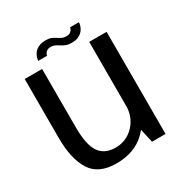

<svg xmlns="http://www.w3.org/2000/svg" viewBox="-167 -834 917 965"><g transform="rotate(-30 292.0 -352.0)"><path d="M441 0H519.5V-592.5H418.5V-100ZM145.5 -593H44.5V-251Q44.5 -130 86.8 -62.2Q129 5.5 233 5.5Q341 5.5 404.8 -59.2Q468.5 -124 468.5 -196.5L419 -226Q419 -156 375.2 -110.8Q331.5 -65.5 268.5 -65.5Q206 -65.5 175.8 -108.5Q145.5 -151.5 145.5 -255ZM341.5 -632Q362 -632 376 -637.5Q390 -643 399.2 -651.5Q408.5 -660 413.5 -669.8Q418.5 -679.5 421 -688.8Q423.5 -698 423 -704H372Q371.5 -698.5 367.5 -691.2Q363.5 -684 355.5 -679Q347.5 -674 335.5 -674Q320 -674 308.8 -679.2Q297.5 -684.5 287.2 -691.5Q277 -698.5 264.5 -703.8Q252 -709 233 -709Q213 -709 198.5 -704Q184 -699 174.5 -690.8Q165 -682.5 159.8 -673Q154.5 -663.5 152 -654.2Q149.5 -645 148.5 -638H200.5Q201 -644 205 -651Q209 -658 217.2 -662.8Q225.5 -667.5 238.5 -667.5Q252 -667.5 262.5 -662.2Q273 -657 283.5 -650Q294 -643 307.8 -637.5Q321.5 -632 341.5 -632Z"/></g></svg>

Font: Anybody Thin
Style: Regular
Weight: 400
Version: Version 1.113;gftools[0.9.25]